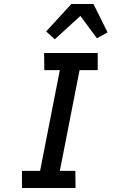

<svg xmlns="http://www.w3.org/2000/svg" viewBox="-20 -933 590 953"><path d="M355 0H89V-85H179L277 -585H200L199 -670H465V-585H375L277 -85H354ZM252 -738 209 -777 334 -913H444L514 -772L461 -743L379 -854Z"/></svg>

Font: Lode Dark
Style: Bold Italic
Weight: 700
Italic angle: -11°
Monospace: yes
Designer: Belleve Invis
Foundry: Belleve Invis
Version: Version 29.2.0; ttfautohint (v1.8.3)